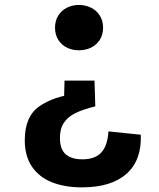

<svg xmlns="http://www.w3.org/2000/svg" viewBox="-20 -568 660 795"><path d="M247.2 -234.2H371.3L374.6 -127.6Q323.4 -114.8 292.5 -99.8Q261.5 -84.7 244.8 -60Q228.1 -35.3 228.1 3.3Q228.1 49.4 251.7 70.5Q275.3 91.7 321.2 91.7Q372.3 91.7 398.6 64.4Q424.9 37.2 429.1 -23.9L562.9 -10.2Q567.2 95.2 504 151.5Q440.8 207.8 319.5 207.8Q247.7 207.8 194.5 186.5Q141.4 165.2 112 121.6Q82.6 77.9 82.6 12.9Q82.6 -85.8 142.5 -127.5Q202.3 -169.3 295.6 -179.6L244.9 -147.6ZM406.8 -453.4Q406.8 -424.8 393.5 -403.5Q380.2 -382.2 357.4 -371Q334.6 -359.8 306.7 -359.8Q279.1 -359.8 256.7 -371Q234.2 -382.2 221 -403.5Q207.8 -424.8 207.8 -453.4Q207.8 -481.6 221 -503.1Q234.2 -524.6 256.9 -536Q279.5 -547.5 306.7 -547.5Q334.2 -547.5 357.2 -536Q380.2 -524.6 393.5 -503.1Q406.8 -481.6 406.8 -453.4Z"/></svg>

Font: Monaspace Krypton Var
Style: Regular
Weight: 400
Designer: Riley Cran and the Lettermatic Team
Version: Version 1.101 (Monaspace Krypton Var)